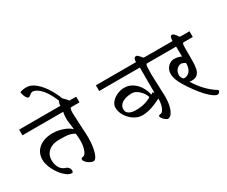

<svg xmlns="http://www.w3.org/2000/svg" viewBox="-166 -1433 2369 2007"><g transform="rotate(-30 1018.0 -429.5)"><path d="M487.8 -617.2Q487.8 -635.3 492.7 -650.4Q497.6 -665.5 505.1 -674.6Q512.7 -683.6 520.5 -683.6Q535.2 -683.6 552.2 -667.7Q569.3 -651.9 598.6 -617.2H678.7V-548.3H580.1Q569.3 -548.3 565.2 -532.2Q561 -516.1 561 -485.4Q561 -458 567.9 -335Q575.2 -219.7 575.2 -182.6Q575.2 -118.2 565.2 -62.7Q555.2 -7.3 537.8 25.6Q520.5 58.6 499.5 58.6Q481.4 58.6 458 45.9Q434.6 33.2 418 15.1Q401.4 -2.9 401.4 -17.1Q401.4 -25.9 407.7 -31.5Q414.1 -37.1 422.9 -37.1Q440.4 -37.1 455.3 -58.6Q470.2 -80.1 479 -117.2Q487.8 -154.3 487.8 -198.2Q487.8 -211.4 486.3 -231.4Q484.9 -251.5 483.4 -269L481 -284.2Q458 -299.8 429.2 -306.9Q400.4 -314 371.8 -315.4Q343.3 -316.9 297.9 -316.9Q246.1 -316.9 206.5 -299.1Q167 -281.2 145.3 -248Q123.5 -214.8 123.5 -169.4Q123.5 -118.2 147.2 -77.1Q170.9 -36.1 225.6 -22Q240.7 -12.2 249 1.2Q257.3 14.6 257.3 29.3Q257.3 53.2 240.2 53.2Q201.7 53.2 155 8.1Q108.4 -37.1 75.7 -102.3Q43 -167.5 43 -221.2Q43 -279.3 71.8 -322Q100.6 -364.7 152.8 -387.7Q205.1 -410.6 274.4 -410.6Q310.5 -410.6 351.8 -401.4Q393.1 -392.1 429 -375.2Q464.8 -358.4 484.9 -336.4H487.8L481 -397.5Q473.6 -443.4 473.6 -475.1Q473.6 -504.4 481.9 -548.3H-9.8V-617.2Z M277.8 -962.9Q331.1 -962.9 386 -916.7Q440.9 -870.6 487.8 -792Q534.7 -713.4 564 -618.7H520Q497.1 -692.9 462.2 -755.4Q427.2 -817.9 386 -854.7Q344.7 -891.6 304.7 -891.6Q295.9 -891.6 272.9 -873.5Q265.1 -867.7 257.8 -863Q250.5 -858.4 246.6 -858.4Q237.3 -858.4 226.8 -870.4Q216.3 -882.3 208.3 -902.8Q200.2 -923.3 197.3 -947.3H195.8Q206.5 -954.1 227.5 -958.5Q248.5 -962.9 277.8 -962.9Z M1400.4 -617.2Q1400.4 -645 1408.4 -658.7Q1416.5 -672.4 1434.6 -672.4Q1442.4 -672.4 1452.4 -663.1Q1462.4 -653.8 1481 -631.8Q1484.9 -627 1493.7 -617.2H1597.2V-548.3H1492.2Q1486.8 -548.3 1483.2 -539.8Q1479.5 -531.2 1477.5 -504.6Q1475.6 -478 1475.6 -426.8Q1475.6 -402.3 1480.5 -290Q1485.8 -186 1485.8 -151.9Q1485.8 -93.8 1474.4 -44.4Q1462.9 4.9 1441.9 34.2Q1420.9 63.5 1394.5 63.5Q1386.2 63.5 1369.6 51.3Q1353 39.1 1340.1 22.7Q1327.1 6.3 1327.1 -5.9Q1327.1 -11.7 1334.2 -15.6Q1341.3 -19.5 1349.1 -19.5Q1367.7 -19.5 1382.3 -41Q1397 -62.5 1405.3 -96.9Q1413.6 -131.3 1413.6 -169.4H1409.7Q1280.8 -101.6 1182.1 -101.6Q1132.3 -101.6 1084.5 -132.1Q1036.6 -162.6 1006.3 -211.7Q976.1 -260.7 976.1 -312Q976.1 -346.2 1002.2 -377.4Q1028.3 -408.7 1071 -428Q1113.8 -447.3 1161.1 -447.3Q1210.4 -447.3 1254.2 -420.2Q1297.9 -393.1 1328.1 -346.4Q1358.4 -299.8 1369.6 -242.7L1393.6 -257.8L1407.7 -242.7V-548.3H916.5V-617.2ZM1201.2 -357.4Q1128.4 -357.4 1083.7 -330.3Q1039.1 -303.2 1039.1 -252.4Q1039.1 -220.7 1068.6 -201.7Q1098.1 -182.6 1148.9 -182.6Q1208 -182.6 1254.4 -194.8Q1300.8 -207 1339.8 -231Q1327.1 -268.6 1303.2 -297.4Q1279.3 -326.2 1252 -341.8Q1224.6 -357.4 1201.2 -357.4Z M1841.8 -617.2Q1841.8 -677.7 1867.7 -677.7Q1879.9 -677.7 1892.6 -665.3Q1905.3 -652.8 1930.2 -617.2H2046.4V-548.3H1935.1Q1925.8 -548.3 1922.4 -534.9Q1918.9 -521.5 1918.9 -494.6V-340.3Q1918.9 -280.8 1910.6 -241.7Q1902.3 -202.6 1879.2 -180.4Q1856 -158.2 1812.5 -158.2Q1793 -158.2 1782.2 -160.6Q1825.7 -90.8 1874 -38.8Q1922.4 13.2 1972.2 46.4L1994.6 61.5Q1999 63 2000.7 65.7Q2002.4 68.4 2002.4 74.7Q2002.4 81.5 1996.8 88.4Q1991.2 95.2 1983.6 99.6Q1976.1 104 1971.2 104Q1953.1 104 1922.9 83.3Q1892.6 62.5 1853.8 21.7Q1814.9 -19 1773.9 -75.7Q1730 -137.2 1704.1 -180.2Q1678.2 -223.1 1665.5 -259.5Q1652.8 -295.9 1652.8 -331.1Q1652.8 -362.8 1668 -389.4Q1683.1 -416 1707.5 -431.6Q1731.9 -447.3 1759.3 -447.3Q1784.7 -447.3 1807.9 -441.7Q1831.1 -436 1847.7 -426.8Q1847.7 -434.1 1846.7 -455.6Q1845.2 -527.3 1845.2 -548.3H1577.6V-617.2ZM1798.8 -367.7Q1779.8 -367.7 1761.5 -355.5Q1743.2 -343.3 1731.9 -322Q1720.7 -300.8 1720.7 -275.9Q1720.7 -263.7 1725.8 -250.5Q1731 -237.3 1738.8 -228.5Q1746.6 -219.7 1754.4 -219.7Q1780.3 -219.7 1801.8 -233.2Q1823.2 -246.6 1836.4 -275.1Q1849.6 -303.7 1849.6 -346.7Q1837.4 -356.4 1822.8 -362.1Q1808.1 -367.7 1798.8 -367.7Z"/></g></svg>

Font: Dekko
Style: Regular
Weight: 400
Designer: Multiple
Foundry: Sorkin Type
Version: Version 2.001